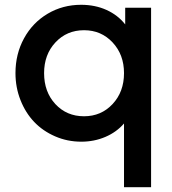

<svg xmlns="http://www.w3.org/2000/svg" viewBox="-20 -573 710 793"><path d="M492.2 200.2V-63Q461.4 -27.3 415.3 -7.6Q369.1 12.2 315.9 12.2Q258.3 12.2 207.8 -9.8Q157.2 -31.7 121.3 -69.3Q85.4 -106.9 64.7 -159.4Q43.9 -211.9 43.9 -271Q43.9 -350.1 79.3 -414.8Q114.7 -479.5 177 -516.4Q239.3 -553.2 314.9 -553.2Q372.6 -553.2 419.7 -532Q466.8 -510.7 497.1 -472.2V-541H604V200.2ZM327.1 -92.8Q397.9 -92.8 445.1 -143.3Q492.2 -193.8 492.2 -271Q492.2 -347.2 445.1 -397.7Q397.9 -448.2 327.1 -448.2Q255.9 -448.2 209 -397.9Q162.1 -347.7 162.1 -271Q162.1 -193.4 208.7 -143.1Q255.4 -92.8 327.1 -92.8Z"/></svg>

Font: Plus Jakarta Sans SemiBold
Style: Regular
Weight: 600
Designer: Gumpita Rahayu
Foundry: Tokotype
Version: Version 2.006